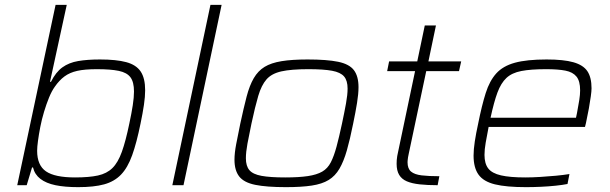

<svg xmlns="http://www.w3.org/2000/svg" viewBox="-20 -763 2513 791"><path d="M302 8Q247 8 208.5 0Q170 -8 146.5 -26Q123 -44 116 -73H112L90 0H51L209 -743H255L186 -426H190Q210 -466 237 -485.5Q264 -505 302 -511.5Q340 -518 392 -518Q459 -518 500 -507Q541 -496 559.5 -468.5Q578 -441 578 -391Q578 -365 573 -331Q568 -297 559 -254Q543 -175 524.5 -123.5Q506 -72 478.5 -43.5Q451 -15 409 -3.5Q367 8 302 8ZM289 -32Q347 -32 383.5 -40Q420 -48 443 -70.5Q466 -93 482 -137.5Q498 -182 513 -255Q522 -297 527 -329.5Q532 -362 532 -386Q532 -425 517.5 -444.5Q503 -464 469.5 -471Q436 -478 379 -478Q329 -478 298 -471Q267 -464 245.5 -448Q224 -432 206 -406Q193 -388 182 -361Q171 -334 161.5 -302.5Q152 -271 146 -240Q140 -209 136.5 -183Q133 -157 133 -142Q133 -82 169.5 -57Q206 -32 289 -32Z M690 0 847 -743H893L736 0Z M1158 8Q1078 8 1031.5 -1.5Q985 -11 965.5 -36Q946 -61 946 -105Q946 -132 953 -169Q960 -206 970 -254Q984 -319 996 -365Q1008 -411 1025.5 -441Q1043 -471 1070 -487.5Q1097 -504 1140 -511Q1183 -518 1247 -518Q1327 -518 1373 -508.5Q1419 -499 1438 -474Q1457 -449 1457 -404Q1457 -377 1451 -339.5Q1445 -302 1435 -254Q1422 -189 1409 -143.5Q1396 -98 1378.5 -68Q1361 -38 1334 -21.5Q1307 -5 1264.5 1.5Q1222 8 1158 8ZM1155 -32Q1211 -32 1248 -37.5Q1285 -43 1307.5 -56Q1330 -69 1343 -94.5Q1356 -120 1366.5 -159Q1377 -198 1389 -254Q1399 -301 1405.5 -337Q1412 -373 1412 -398Q1412 -431 1397.5 -448Q1383 -465 1348 -471.5Q1313 -478 1250 -478Q1180 -478 1139.5 -469Q1099 -460 1078 -436Q1057 -412 1044 -368Q1031 -324 1016 -254Q1006 -207 999.5 -171.5Q993 -136 993 -111Q993 -79 1007.5 -62Q1022 -45 1057.5 -38.5Q1093 -32 1155 -32Z M1783 0Q1741 0 1709 -3.5Q1677 -7 1656 -16Q1635 -25 1624.5 -42.5Q1614 -60 1614 -88Q1614 -96 1614.5 -103.5Q1615 -111 1616.5 -120Q1618 -129 1620 -137L1690 -470H1575L1583 -510H1699L1730 -658H1776L1745 -510H1880L1871 -470H1736L1664 -130Q1662 -122 1661 -115Q1660 -108 1659.5 -103Q1659 -98 1659 -95Q1659 -68 1673.5 -56Q1688 -44 1717 -40.5Q1746 -37 1790 -37Z M2147 8Q2066 8 2019 -3.5Q1972 -15 1951.5 -43.5Q1931 -72 1931 -122Q1931 -147 1936 -180Q1941 -213 1950 -254Q1965 -329 1981 -379.5Q1997 -430 2024.5 -460.5Q2052 -491 2101 -504.5Q2150 -518 2232 -518Q2302 -518 2342.5 -506.5Q2383 -495 2400 -469.5Q2417 -444 2417 -399Q2417 -388 2414 -366Q2411 -344 2406 -316Q2401 -288 2394 -256L2390 -240H1993Q1986 -204 1981 -175.5Q1976 -147 1976 -125Q1976 -89 1991.5 -69Q2007 -49 2044 -40.5Q2081 -32 2144 -32Q2172 -32 2205 -34Q2238 -36 2270 -39Q2302 -42 2326 -46L2318 -5Q2298 -1 2269.5 2Q2241 5 2209 6.5Q2177 8 2147 8ZM2001 -278H2353L2357 -297Q2363 -329 2366.5 -351Q2370 -373 2370 -391Q2370 -429 2355 -447.5Q2340 -466 2309.5 -472Q2279 -478 2230 -478Q2167 -478 2128 -470.5Q2089 -463 2066.5 -442Q2044 -421 2029.5 -382Q2015 -343 2001 -278Z"/></svg>

Font: Saira SemiExpanded ExtraLight
Style: Italic
Weight: 250
Width: 6
Italic angle: -12°
Designer: Hector Gatti with collaboration of the Omnibus-Type team
Foundry: Omnibus-Type
Version: Version 1.101